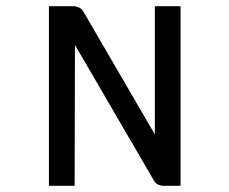

<svg xmlns="http://www.w3.org/2000/svg" viewBox="-20 -600 740 620"><path d="M477 -17C483 -6 495 0 509 0H563V-580H480V-166L249 -563C243 -574 230 -580 215 -580H138V0H221L222 -455Z"/></svg>

Font: Charger Monospace
Style: Regular
Weight: 400
Designer: Jasper
Foundry: Cannot Into Space Fonts
Version: Version 0.980